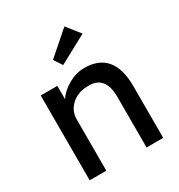

<svg xmlns="http://www.w3.org/2000/svg" viewBox="-183 -906 961 1029"><g transform="rotate(-30 297.5 -391.0)"><path d="M72 0V-525H175V-443Q201 -482 248.5 -509Q296 -536 347 -536Q527 -536 527 -320V0H424V-313Q424 -448 313 -442Q274 -442 242.5 -425.5Q211 -409 193 -381Q175 -353 175 -318V0ZM258 -606 224 -657 367 -782 432 -700Z"/></g></svg>

Font: Readex Pro
Style: Regular
Weight: 400
Designer: Bonnie Shaver-Troup, Thomas Jockin
Foundry: Lexend
Version: Version 1.204; ttfautohint (v1.8.4.7-5d5b)